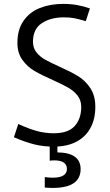

<svg xmlns="http://www.w3.org/2000/svg" viewBox="-20 -731 553 966"><path d="M252 6.6Q200.8 7.1 154.8 -4Q108.9 -15.1 50 -40.5L72 -107.2Q129.5 -80.9 169.7 -70.7Q210 -60.5 250.7 -60.5Q322.9 -60.5 355.8 -96.9Q388.7 -133.3 388.7 -193.4Q388.7 -226.8 369.7 -250.6Q350.7 -274.4 322.7 -290.3Q294.7 -306.3 246.3 -328Q188.2 -353.6 152.8 -374.5Q117.3 -395.3 92.5 -429.9Q67.6 -464.5 67.6 -515.1Q67.6 -581.9 98.2 -626Q128.8 -670.2 180.7 -690.8Q232.7 -711.4 298.6 -711.4Q335.6 -711.4 368.2 -705.5Q400.9 -699.6 432.4 -688.5L411.6 -624.4L400.5 -627.7Q374.6 -635.4 353.2 -639.5Q331.8 -643.7 301.3 -643.7Q234.7 -643.7 190.5 -614.4Q146.2 -585.1 145.8 -521.2Q145.8 -490.4 162.8 -468.4Q179.9 -446.4 205.8 -431.7Q231.7 -417 277.2 -396.5Q335.6 -370.5 372 -348.4Q408.4 -326.4 434 -288.4Q459.6 -250.4 459.6 -193.6Q459.6 -132.2 435.1 -87.2Q410.5 -42.1 363.9 -17.8Q317.3 6.6 252 6.6ZM245.2 214.5Q224 214.5 205.2 212.5V160Q227.8 163 245.5 163Q280.9 163 298.8 151.8Q316.7 140.6 316.7 119.1Q316.7 75.9 252.4 75.9Q239.6 75.9 230.1 77.6V-29.3H268.8V35.8Q326.8 36.3 356.2 57.3Q385.6 78.4 385.6 119.6Q385.6 214.5 245.2 214.5Z"/></svg>

Font: DavidDev Light
Style: Regular
Weight: 300
Designer: David.dev
Foundry: David.dev
Version: Version 1.001;FEAKit 1.0